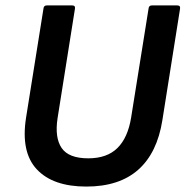

<svg xmlns="http://www.w3.org/2000/svg" viewBox="-20 -675 683 707"><path d="M298 12Q175 12 115.5 -51.5Q56 -115 76 -242L140 -643Q141 -655 152 -655H246Q258 -655 256 -643L192 -240Q181 -168 207 -130Q233 -92 305 -92Q374 -92 412.5 -130Q451 -168 463 -243L527 -643Q528 -655 539 -655H633Q645 -655 643 -643L578 -233Q559 -112 489 -50Q419 12 298 12Z"/></svg>

Font: Sofia Sans
Style: Bold Italic
Weight: 700
Italic angle: -9°
Designer: Botio Nikoltchev, Ani Petrova
Foundry: lettersoup
Version: Version 4.101; ttfautohint (v1.8.4.7-5d5b)